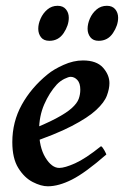

<svg xmlns="http://www.w3.org/2000/svg" viewBox="-20 -631 432 669"><path d="M361.3 -341.3Q361.3 -321.8 352.5 -298.1Q343.8 -274.4 315.2 -247.8Q286.6 -221.2 229.7 -191.7Q172.9 -162.1 77.1 -129.9L73.7 -173.3Q137.2 -198.2 174.6 -218Q211.9 -237.8 230.2 -254.4Q248.5 -271 254.2 -286.4Q259.8 -301.8 259.8 -318.4Q259.8 -341.3 249.5 -352.3Q239.3 -363.3 226.1 -363.3Q218.8 -363.3 204.3 -356.2Q189.9 -349.1 177.7 -336.4Q151.9 -308.1 134 -267.1Q116.2 -226.1 116.2 -176.8Q116.2 -118.2 138.2 -82Q160.2 -45.9 186.5 -45.9Q205.6 -45.9 241.7 -62Q277.8 -78.1 332 -121.6Q337.4 -118.7 343.5 -107.4Q349.6 -96.2 350.6 -92.8Q277.3 -28.8 231 -5.4Q184.6 18.1 146.5 18.1Q123 18.1 94 3.2Q64.9 -11.7 43.9 -45.4Q22.9 -79.1 22.9 -135.7Q22.9 -206.5 55.9 -266.1Q88.9 -325.7 146 -372.1Q166.5 -389.2 201.2 -404.8Q235.8 -420.4 269 -420.4Q316.4 -420.4 338.9 -395.3Q361.3 -370.1 361.3 -341.3ZM391.6 -569.3Q391.6 -542.5 373.5 -515.6Q355.5 -488.8 323.7 -488.8Q304.7 -488.8 294.9 -501.2Q285.2 -513.7 285.2 -530.8Q285.2 -547.9 293.2 -566.4Q301.3 -585 316.4 -597.9Q331.5 -610.8 352.5 -610.8Q371.6 -610.8 381.6 -598.6Q391.6 -586.4 391.6 -569.3ZM219.7 -569.3Q219.7 -542.5 201.7 -515.6Q183.6 -488.8 152.3 -488.8Q132.3 -488.8 122.8 -501.2Q113.3 -513.7 113.3 -530.8Q113.3 -547.9 121.6 -566.4Q129.9 -585 145 -597.9Q160.2 -610.8 180.7 -610.8Q199.7 -610.8 209.7 -598.6Q219.7 -586.4 219.7 -569.3Z"/></svg>

Font: Dai Banna SIL Medium
Style: Italic
Weight: 500
Italic angle: -11°
Designer: Victor Gaultney
Foundry: SIL International
Version: Version 4.000